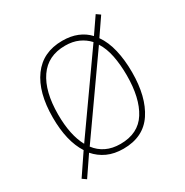

<svg xmlns="http://www.w3.org/2000/svg" viewBox="-145 -684 815 847"><g transform="rotate(-30 262.5 -260.0)"><path d="M467 -264Q467 -139 417.5 -64.5Q368 10 266 10Q220 10 185 -6Q150 -22 125 -51L59 46L39 32L110 -73Q64 -144 64 -265Q64 -393 117 -465.5Q170 -538 269 -538Q312 -538 345 -524.5Q378 -511 401 -486L456 -566L476 -552L417 -466Q443 -429 455 -377.5Q467 -326 467 -264ZM91 -265Q91 -160 126 -96L386 -464Q365 -487 336 -500Q307 -513 269 -513Q181 -513 136 -447.5Q91 -382 91 -265ZM440 -264Q440 -318 431 -363.5Q422 -409 401 -442L141 -73Q162 -45 193 -30Q224 -15 265 -15Q356 -15 398 -81.5Q440 -148 440 -264Z"/></g></svg>

Font: Noto Sans Myanmar SemiCondensed Thin
Style: Regular
Weight: 100
Width: 4
Designer: Monotype Design Team
Foundry: Monotype Imaging Inc.
Version: Version 2.107; ttfautohint (v1.8.4.7-5d5b)